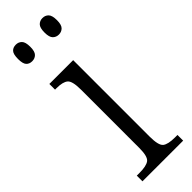

<svg xmlns="http://www.w3.org/2000/svg" viewBox="-252 -753 764 764"><g transform="rotate(-45 130.0 -370.5)"><path d="M21 0V-32H37Q75 -32 90.5 -43.5Q106 -55 106 -103V-431Q106 -479 91.5 -491.5Q77 -504 41 -504H33V-536H167V-106Q167 -56 182 -44Q197 -32 236 -32H250V0ZM199 -648Q184 -648 174 -658Q164 -668 164 -694Q164 -721 174 -731Q184 -741 199 -741Q214 -741 224 -731Q234 -721 234 -694Q234 -668 224 -658Q214 -648 199 -648ZM49 -648Q33 -648 24 -658Q15 -668 15 -694Q15 -721 24 -731Q33 -741 49 -741Q64 -741 74 -731Q84 -721 84 -694Q84 -668 74 -658Q64 -648 49 -648Z"/></g></svg>

Font: Noto Serif Tamil Condensed Light
Style: Regular
Weight: 300
Width: 3
Designer: Indian Type Foundry, Tom Grace, and the Monotype Design Team
Foundry: Monotype Imaging Inc.
Version: Version 2.004; ttfautohint (v1.8.4.7-5d5b)